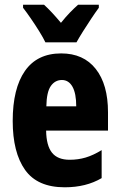

<svg xmlns="http://www.w3.org/2000/svg" viewBox="-20 -786 509 816"><path d="M240 -559Q335 -559 387 -493Q439 -427 439 -309V-231H176Q177 -167 201 -137Q225 -107 276 -107Q312 -107 344 -116.5Q376 -126 412 -148V-29Q346 10 255 10Q139 10 86.5 -64Q34 -138 34 -272Q34 -410 86 -484.5Q138 -559 240 -559ZM243 -446Q214 -446 196 -420.5Q178 -395 177 -334H304Q304 -389 288 -417.5Q272 -446 243 -446ZM173 -606Q164 -625 147 -652.5Q130 -680 111 -707.5Q92 -735 78 -753V-766H167Q198 -738 239 -689Q260 -715 277.5 -733Q295 -751 312 -766H400V-753Q386 -734 368 -707Q350 -680 333 -653Q316 -626 305 -606Z"/></svg>

Font: Noto Sans Arabic ExtCond ExtBd
Style: Regular
Weight: 800
Width: 2
Designer: Monotype Design Team, Nadine Chahine, Nizar Qandah and Khaled Hosny
Foundry: Monotype Imaging Inc.
Version: Version 2.012; ttfautohint (v1.8.4.7-5d5b)